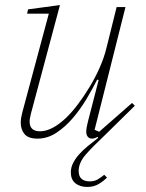

<svg xmlns="http://www.w3.org/2000/svg" viewBox="-20 -536 577 759"><path d="M325 203Q296 203 278 188.5Q260 174 260 145Q260 127 268.5 109.5Q277 92 292 75Q307 58 326.5 42Q346 26 368 9L366 5Q354 12 344 12Q333 12 327 4.5Q321 -3 321 -14Q321 -30 327 -53L370 -220L364 -221Q347 -187 323 -146.5Q299 -106 269 -70.5Q239 -35 203.5 -11.5Q168 12 128 12Q92 12 77 -6Q62 -24 62 -51Q62 -68 68 -91L173 -482H87L91 -499L217 -516L102 -86Q100 -76 98.5 -69Q97 -62 97 -56Q97 -17 138 -17Q185 -17 241 -70Q265 -93 289 -125Q313 -157 335 -193.5Q357 -230 374 -268.5Q391 -307 400 -343L441 -508H476L354 -23L372 -15L502 -129L513 -118L399 -6Q347 43 319 75Q291 107 291 140Q291 161 302.5 171Q314 181 334 181Q354 181 367.5 172.5Q381 164 392 155L403 166Q389 180 370 191.5Q351 203 325 203Z"/></svg>

Font: IBM Plex Serif ExtraLight
Style: Italic
Weight: 200
Italic angle: -14°
Designer: Mike Abbink, Paul van der Laan, Pieter van Rosmalen
Foundry: Bold Monday
Version: Version 2.5